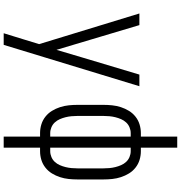

<svg xmlns="http://www.w3.org/2000/svg" viewBox="10 -785 980 1040"><g transform="rotate(90 500.0 -265.0)"><path d="M160 205Q168 178 176.5 151.5Q185 125 193 98L219 13L53 -530H116L250 -81L290 -216L384 -530H447L223 205Z M720 205V8H701Q677 8 654 1Q631 -6 612 -21Q593 -36 580.5 -56.5Q568 -77 560.5 -100Q553 -123 550.5 -147Q548 -171 548 -195V-335Q548 -359 550.5 -383Q553 -407 560.5 -430Q568 -453 580.5 -473.5Q593 -494 612 -509Q631 -524 654 -531Q677 -538 701 -538H720V-735H780V-538H799Q823 -538 846 -531Q869 -524 888 -509Q907 -494 919.5 -473.5Q932 -453 939.5 -430Q947 -407 949.5 -383Q952 -359 952 -335V-195Q952 -171 949.5 -147Q947 -123 939.5 -100Q932 -77 919.5 -56.5Q907 -36 888 -21Q869 -6 846 1Q823 8 799 8H780V205ZM701 -47H720V-483H701Q685 -483 669.5 -476.5Q654 -470 643 -458Q632 -446 625.5 -431Q619 -416 615 -400Q611 -384 609.5 -367.5Q608 -351 608 -335V-195Q608 -179 609.5 -162.5Q611 -146 615 -130Q619 -114 625.5 -99Q632 -84 643 -72Q654 -60 669.5 -53.5Q685 -47 701 -47ZM799 -47Q815 -47 830.5 -53.5Q846 -60 857 -72Q868 -84 874.5 -99Q881 -114 885 -130Q889 -146 890.5 -162.5Q892 -179 892 -195V-335Q892 -351 890.5 -367.5Q889 -384 885 -400Q881 -416 874.5 -431Q868 -446 857 -458Q846 -470 830.5 -476.5Q815 -483 799 -483H780V-47Z"/></g></svg>

Font: Iosevka Term Light
Style: Regular
Weight: 300
Monospace: yes
Designer: Belleve Invis
Foundry: Belleve Invis
Version: Version 9.0.1; ttfautohint (v1.8.3)